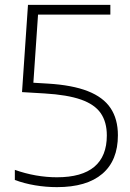

<svg xmlns="http://www.w3.org/2000/svg" viewBox="-20 -760 534 789"><path d="M214 9Q169 9 124.2 1.5Q79.5 -6 41 -20.5V-62Q83 -47 127.2 -39.2Q171.5 -31.5 214 -31.5Q316.5 -31.5 367.8 -74.8Q419 -118 419 -203.5Q419 -258.5 394 -294.8Q369 -331 312.8 -350.8Q256.5 -370.5 163 -376L70.5 -381.5L95 -740H433.5V-700H115.5L137.5 -717L115.5 -396L83.5 -422L176 -416.5Q277 -410.5 340.8 -385.5Q404.5 -360.5 434.5 -315.5Q464.5 -270.5 464.5 -204Q464.5 -100.5 400.5 -45.8Q336.5 9 214 9Z"/></svg>

Font: Encode Sans Condensed Thin ExtraLight
Style: Regular
Weight: 250
Version: Version 3.002